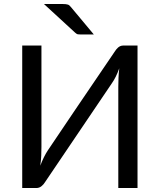

<svg xmlns="http://www.w3.org/2000/svg" viewBox="-20 -946 804 966"><path d="M671.9 -716.8Q671.9 -537.1 671.9 0Q647.5 0 575.2 0Q575.2 -127 575.2 -508.8Q575.2 -530.3 576.2 -553.7Q577.1 -577.1 580.1 -602.5Q572.3 -580.1 562.5 -560.5Q552.7 -541 543 -527.3Q430.7 -361.3 207 -30.3Q200.2 -18.6 189.5 -9.8Q177.7 0 163.1 0Q139.6 0 91.8 0Q91.8 -67.4 91.8 -268.6Q91.8 -380.9 91.8 -716.8Q116.2 -716.8 188.5 -716.8Q188.5 -588.9 188.5 -207Q188.5 -185.5 187.5 -162.1Q186.5 -138.7 182.6 -112.3Q191.4 -135.7 201.2 -155.3Q210.9 -174.8 220.7 -189.5Q332 -355.5 556.6 -685.5Q563.5 -697.3 574.2 -707Q585.9 -716.8 599.6 -716.8Q624 -716.8 671.9 -716.8ZM295.9 -925.8Q312.5 -925.8 321.3 -922.9Q329.1 -920.9 337.9 -909.2Q376 -864.3 452.1 -772.5Q435.5 -772.5 387.7 -772.5Q377 -772.5 371.1 -773.4Q364.3 -775.4 357.4 -782.2Q304.7 -830.1 201.2 -925.8Q224.6 -925.8 295.9 -925.8Z"/></svg>

Font: Lato
Style: Regular
Weight: 400
Designer: Lukasz Dziedzic with Adam Twardoch and Botio Nikoltchev
Version: Version 2.015; 2015-08-06; http://www.latofonts.com/